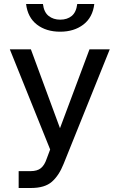

<svg xmlns="http://www.w3.org/2000/svg" viewBox="-20 -743 596 957"><path d="M426 -497H527L297 74Q274 132 238.5 163Q203 194 135 194H73V110H132Q166 110 184 95Q202 80 212 50L230 2L29 -497H134L279 -104ZM280 -585Q210 -585 164 -620.5Q118 -656 110 -723H194Q199 -682 222.5 -663.5Q246 -645 280 -645Q315 -645 337.5 -663.5Q360 -682 365 -723H450Q442 -656 395.5 -620.5Q349 -585 280 -585Z"/></svg>

Font: Wix Madefor Text Medium
Style: Regular
Weight: 500
Designer: Dalton Maag Ltd
Foundry: Dalton Maag Ltd
Version: Version 3.100